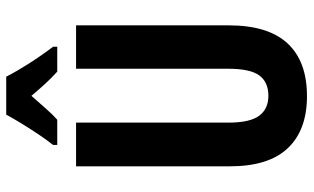

<svg xmlns="http://www.w3.org/2000/svg" viewBox="-210 -762 983 602"><g transform="rotate(-90 281.0 -461.5)"><path d="M502 -235Q502 -112 445.5 -51Q389 10 280 10Q174 10 117 -50Q60 -110 60 -232V-714H197V-237Q197 -169 218.5 -140Q240 -111 281 -111Q324 -111 345 -139.5Q366 -168 366 -238V-714H502ZM341 -933Q358 -900 382.5 -861.5Q407 -823 435 -786V-773H357Q340 -788 321 -808.5Q302 -829 281 -854Q259 -829 240 -807.5Q221 -786 206 -773H127V-786Q143 -806 161 -833Q179 -860 195.5 -887Q212 -914 222 -933Z"/></g></svg>

Font: Noto Sans Thai ExtCond
Style: Bold
Weight: 700
Width: 2
Designer: Monotype Design Team
Foundry: Monotype Imaging Inc.
Version: Version 2.002; ttfautohint (v1.8.4.7-5d5b)